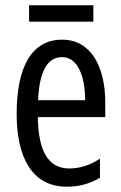

<svg xmlns="http://www.w3.org/2000/svg" viewBox="-20 -696 458 726"><path d="M333 -676H90V-614H333ZM215 -546C102 -546 43 -447 43 -265C43 -109 96 10 233 10C279 10 320 -1 358 -24V-96C318 -70 281 -59 242 -59C163 -59 125 -123 123 -253H378V-309C378 -442 325 -546 215 -546ZM215 -480C275 -480 302 -405 302 -317H124C129 -428 160 -480 215 -480Z"/></svg>

Font: Noto Sans Arabic UI XCn
Style: Regular
Weight: 400
Width: 2
Designer: Monotype Design Team, Nadine Chahine and Nizar Qandah
Foundry: Monotype Imaging Inc.
Version: Version 2.010